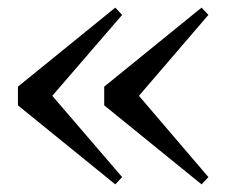

<svg xmlns="http://www.w3.org/2000/svg" viewBox="-20 -530 609 503"><path d="M508 -47 253 -254V-303L508 -510L526 -491L344 -279L526 -66ZM282 -47 27 -254V-303L282 -510L300 -491L117 -279L300 -66Z"/></svg>

Font: Early Summer Mincho SemiBold
Style: Regular
Weight: 600
Designer: GuiWonder
Version: Version 1.002